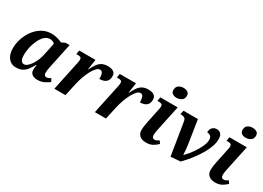

<svg xmlns="http://www.w3.org/2000/svg" viewBox="-17 -1510 3096 2261"><g transform="rotate(30 1530.5 -380.0)"><path d="M183 10Q136 10 104 -14Q72 -38 56 -79.5Q40 -121 40 -173Q40 -220 53 -271.5Q66 -323 92 -371.5Q118 -420 156 -459.5Q194 -499 243.5 -522.5Q293 -546 354 -546Q393 -546 433 -535Q473 -524 495 -511L548 -535H601L535 -223Q533 -212 528.5 -192Q524 -172 521 -151.5Q518 -131 518 -118Q518 -93 527.5 -81Q537 -69 553 -69Q567 -69 580 -75Q593 -81 609 -90L631 -50Q606 -31 566.5 -10.5Q527 10 473 10Q429 10 402 -10.5Q375 -31 375 -70Q375 -99 382 -135H375Q351 -89 325 -56.5Q299 -24 265.5 -7Q232 10 183 10ZM246 -70Q268 -70 291 -88.5Q314 -107 335 -138.5Q356 -170 372.5 -209Q389 -248 397 -288L432 -454Q422 -468 405 -475Q388 -482 368 -482Q333 -482 305 -461Q277 -440 256 -405Q235 -370 220.5 -329Q206 -288 199 -246.5Q192 -205 192 -172Q192 -114 207.5 -92Q223 -70 246 -70Z M787 -402Q789 -410 791 -424Q793 -438 793 -448Q793 -467 781 -475Q769 -483 740 -483H722L731 -536H952L931 -399H936Q959 -447 983 -480Q1007 -513 1038.5 -529.5Q1070 -546 1117 -546Q1222 -546 1222 -468Q1222 -416 1191.5 -390.5Q1161 -365 1104 -365Q1104 -411 1094 -437.5Q1084 -464 1055 -464Q1034 -464 1010 -439.5Q986 -415 963.5 -373.5Q941 -332 922 -280Q903 -228 891 -173L853 0H702Z M1338 -402Q1340 -410 1342 -424Q1344 -438 1344 -448Q1344 -467 1332 -475Q1320 -483 1291 -483H1273L1282 -536H1503L1482 -399H1487Q1510 -447 1534 -480Q1558 -513 1589.5 -529.5Q1621 -546 1668 -546Q1773 -546 1773 -468Q1773 -416 1742.5 -390.5Q1712 -365 1655 -365Q1655 -411 1645 -437.5Q1635 -464 1606 -464Q1585 -464 1561 -439.5Q1537 -415 1514.5 -373.5Q1492 -332 1473 -280Q1454 -228 1442 -173L1404 0H1253Z M2001 -626Q1968 -626 1945.5 -641.5Q1923 -657 1923 -688Q1923 -732 1951 -751Q1979 -770 2016 -770Q2048 -770 2072 -755.5Q2096 -741 2096 -707Q2096 -666 2066.5 -646Q2037 -626 2001 -626ZM1952 10Q1895 10 1864 -17.5Q1833 -45 1833 -93Q1833 -114 1837 -144Q1841 -174 1849 -212L1888 -398Q1891 -411 1893 -424Q1895 -437 1895 -441Q1895 -468 1883 -475.5Q1871 -483 1842 -483H1824L1834 -536H2070L2001 -211Q1995 -184 1991 -160Q1987 -136 1987 -115Q1987 -70 2022 -70Q2038 -70 2051 -76Q2064 -82 2081 -93L2105 -59Q2081 -34 2044 -12Q2007 10 1952 10Z M2216 -430Q2211 -462 2193.5 -472.5Q2176 -483 2147 -483H2137L2149 -536H2345L2391 -240Q2399 -190 2402 -150Q2405 -110 2407 -85H2410Q2456 -132 2495 -187Q2534 -242 2558.5 -295.5Q2583 -349 2583 -390Q2583 -424 2564 -439.5Q2545 -455 2517 -455Q2517 -496 2539.5 -520.5Q2562 -545 2600 -545Q2632 -545 2653.5 -523.5Q2675 -502 2675 -452Q2675 -405 2657.5 -354Q2640 -303 2611 -252Q2582 -201 2548 -154Q2514 -107 2480 -67.5Q2446 -28 2419 -1L2287 9Z M2941 -626Q2908 -626 2885.5 -641.5Q2863 -657 2863 -688Q2863 -732 2891 -751Q2919 -770 2956 -770Q2988 -770 3012 -755.5Q3036 -741 3036 -707Q3036 -666 3006.5 -646Q2977 -626 2941 -626ZM2892 10Q2835 10 2804 -17.5Q2773 -45 2773 -93Q2773 -114 2777 -144Q2781 -174 2789 -212L2828 -398Q2831 -411 2833 -424Q2835 -437 2835 -441Q2835 -468 2823 -475.5Q2811 -483 2782 -483H2764L2774 -536H3010L2941 -211Q2935 -184 2931 -160Q2927 -136 2927 -115Q2927 -70 2962 -70Q2978 -70 2991 -76Q3004 -82 3021 -93L3045 -59Q3021 -34 2984 -12Q2947 10 2892 10Z"/></g></svg>

Font: Noto Serif
Style: Bold Italic
Weight: 700
Italic angle: -12°
Designer: Monotype Design Team
Foundry: Monotype Imaging Inc.
Version: Version 2.013